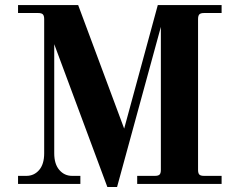

<svg xmlns="http://www.w3.org/2000/svg" viewBox="-20 -732 954 764"><path d="M51.8 -711.9H291L474.1 -220.2L607.9 -711.9H861.8V-680.2H792Q778.3 -680.2 773.2 -674.8Q768.1 -669.4 768.1 -655.8V-56.2Q768.1 -42.5 773.2 -37.4Q778.3 -32.2 792 -32.2H861.8V0H525.9V-32.2H596.2Q609.9 -32.2 615 -37.4Q620.1 -42.5 620.1 -56.2V-625L445.8 12.2H407.2L195.8 -556.2V-122.1Q195.8 -79.1 216.1 -55.7Q236.3 -32.2 267.1 -32.2H299.8V0H51.8V-32.2H85Q115.7 -32.2 135.7 -55.4Q155.8 -78.6 155.8 -122.1V-655.8Q155.8 -669.4 150.6 -674.8Q145.5 -680.2 131.8 -680.2H51.8Z"/></svg>

Font: Flanker Steampunk
Style: Bold
Weight: 700
Designer: Alexey Kryukov, Leonardo Di Lena
Foundry: Alexey Kryukov, Leonardo Di Lena
Version: 1.210